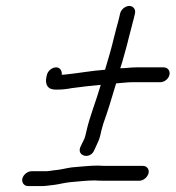

<svg xmlns="http://www.w3.org/2000/svg" viewBox="-20 -625 592 647"><path d="M74.5 2H122.5C136 2 147.2 -0.8 162.5 -2C180.6 -4.3 198.1 -9.4 215.5 -11C242.2 -13 271.5 -17 298.9 -17C308.8 -16.3 318 -16 326.7 -16H449.7C463.2 -16 477.4 -27.9 480.6 -41.5C483.7 -55.1 474.7 -66 461.2 -66H338.2C329.6 -66 320.6 -66.3 311.5 -67C280.7 -67 251.1 -63.2 222.1 -61C204.5 -58.7 186.5 -53.6 170 -52C155.7 -51 146.4 -48 134.1 -48H86.1C72.9 -48 58.4 -36.2 55.3 -23C52.3 -9.8 61.3 2 74.5 2ZM384.9 -580 381.4 -565C379.3 -555.7 376.7 -546 373.7 -536C371.1 -524.7 368 -512.7 364.4 -500C356 -463.5 344.5 -425.2 334 -390C288.5 -386.8 243.3 -378.1 201.3 -374C197.3 -374 192.9 -373.7 188.1 -373C189.8 -385.7 182.6 -398 168.9 -398C155.7 -398 141.2 -386.2 138.1 -373L136.7 -367C130.4 -339.4 141.6 -322 169.6 -323C189 -323 203.1 -324.4 221.7 -328C252.3 -332.2 285.3 -336 319.3 -339L318.6 -336C304.4 -286.4 283.3 -235.2 271.9 -186L268.2 -170C265.7 -159.1 262.5 -153.3 256.8 -142L251 -130C237.4 -98.3 283.9 -87 297.2 -118L303.2 -131C310.3 -146.3 314.8 -155.1 318.2 -170L321.9 -186C323 -190.7 325 -198 328 -208C342.3 -248.1 355.5 -289.7 367.6 -332C368.6 -336 369.8 -340 371.4 -344C392.2 -345.2 406.4 -348 427.3 -348H520.3C533.8 -348 547.8 -358.9 551 -372.5C554.1 -386.1 545.4 -398 531.9 -398H438.9C420.3 -398 404.6 -395 385.2 -395C387.6 -402.3 390 -410 392.5 -418L404.2 -460C407.9 -473.3 411.3 -486.3 414.2 -499C417.6 -511 420.6 -522.3 423.1 -533C426.3 -544.3 429.1 -555 431.4 -565L434.9 -580C438 -593.2 428.9 -605 415.7 -605C402.5 -605 388 -593.2 384.9 -580Z"/></svg>

Font: HoneyBee
Style: BookIt
Weight: 300
Foundry: Cannot Into Space Fonts
Version: Version 0.89